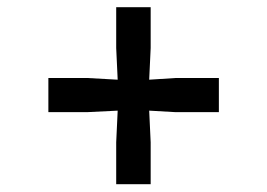

<svg xmlns="http://www.w3.org/2000/svg" viewBox="-20 -634 721 518"><path d="M293.5 -137V-250L297.5 -335.5L216.5 -331.5H110.5V-423.5H216.5L297.5 -419L293.5 -504.5V-614.5H386.5V-504.5L382.5 -419L452.5 -423.5H570.5V-331.5H452.5L382.5 -335.5L386.5 -250V-137Z"/></svg>

Font: Koeln Type Sans
Style: Regular
Weight: 400
Designer: Eben Sorkin
Foundry: Eben Sorkin
Version: Version 2.001